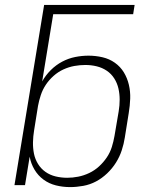

<svg xmlns="http://www.w3.org/2000/svg" viewBox="-20 -755 640 783"><path d="M266 8Q236 8 208 1Q180 -6 157.5 -22.5Q135 -39 120.5 -63.5Q106 -88 101 -116L82 0H39L160 -735H529L523 -697H197L152 -423Q166 -448 187 -469Q208 -490 233.5 -503.5Q259 -517 286.5 -522.5Q314 -528 341 -528Q370 -528 398 -521.5Q426 -515 448.5 -499Q471 -483 485 -460Q499 -437 505.5 -409.5Q512 -382 511 -353Q510 -324 505 -294L489 -194Q485 -168 476.5 -142Q468 -116 453 -92Q438 -68 417 -48Q396 -28 371.5 -15Q347 -2 319.5 3Q292 8 266 8ZM254 -30Q276 -30 299 -34.5Q322 -39 344 -49.5Q366 -60 384 -76.5Q402 -93 415.5 -113Q429 -133 436 -155.5Q443 -178 447 -201L464 -301Q468 -325 468 -348.5Q468 -372 463 -394Q458 -416 446 -435Q434 -454 415.5 -466.5Q397 -479 374.5 -484.5Q352 -490 328 -490Q306 -490 283.5 -486Q261 -482 239 -472Q217 -462 198.5 -445.5Q180 -429 167 -409.5Q154 -390 146.5 -367.5Q139 -345 135 -323L119 -223Q115 -199 114.5 -175Q114 -151 118.5 -128.5Q123 -106 135 -86.5Q147 -67 165.5 -54Q184 -41 207 -35.5Q230 -30 254 -30Z"/></svg>

Font: Iosevka Extralight Extended
Style: Italic
Weight: 200
Width: 7
Italic angle: -9°
Monospace: yes
Designer: Belleve Invis
Foundry: Belleve Invis
Version: Version 32.5.0; ttfautohint (v1.8.4)